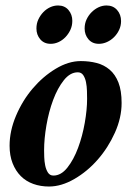

<svg xmlns="http://www.w3.org/2000/svg" viewBox="-20 -675 496 701"><path d="M264 -411Q277 -411 284 -400.5Q291 -390 294 -375Q297 -360 297.5 -343Q298 -326 298 -314Q298 -275 289.5 -226.5Q281 -178 265 -135Q249 -92 226 -63Q203 -34 175 -34Q162 -34 155 -45Q148 -56 145 -71Q142 -86 141.5 -101.5Q141 -117 141 -126Q141 -168 149.5 -217.5Q158 -267 174 -310Q190 -353 213 -382Q236 -411 264 -411ZM275 -452Q230 -452 183.5 -424Q137 -396 99.5 -352Q62 -308 38.5 -252.5Q15 -197 15 -143Q15 -107 26 -79Q37 -51 56 -32Q75 -13 101.5 -3.5Q128 6 159 6Q204 6 251.5 -21.5Q299 -49 337 -92.5Q375 -136 399.5 -190.5Q424 -245 424 -299Q424 -344 412.5 -373.5Q401 -403 380.5 -420.5Q360 -438 333 -445Q306 -452 275 -452ZM289 -571Q289 -548 303 -531.5Q317 -515 341 -515Q356 -515 370.5 -521.5Q385 -528 396.5 -539.5Q408 -551 415 -566Q422 -581 422 -598Q422 -622 407.5 -638.5Q393 -655 369 -655Q354 -655 340 -648.5Q326 -642 314.5 -630.5Q303 -619 296 -604Q289 -589 289 -571ZM113 -571Q113 -548 127 -531.5Q141 -515 165 -515Q180 -515 194 -521.5Q208 -528 219 -539.5Q230 -551 237 -566Q244 -581 244 -599Q244 -622 230 -638.5Q216 -655 192 -655Q177 -655 163 -648.5Q149 -642 138 -630.5Q127 -619 120 -604Q113 -589 113 -571Z"/></svg>

Font: Vermiglione
Style: Italic
Weight: 400
Italic angle: -11°
Version: Version 1.105